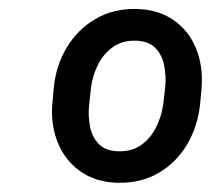

<svg xmlns="http://www.w3.org/2000/svg" viewBox="-20 -741 483 425"><path d="M95.7 -509.8 99.1 -547.4Q104 -596.7 128.2 -636.5Q152.3 -676.3 191.7 -699.2Q231 -722.2 282.7 -721.2Q331.5 -719.7 365 -696Q398.4 -672.4 414.1 -633.5Q429.7 -594.7 426.3 -547.9L422.9 -509.8Q417.5 -460.4 393.8 -420.7Q370.1 -380.9 331.1 -358.2Q292 -335.4 240.2 -336.4Q191.4 -337.9 158 -361.6Q124.5 -385.3 108.4 -424.1Q92.3 -462.9 95.7 -509.8ZM181.6 -547.9 177.2 -508.3Q174.8 -484.4 179.2 -461.2Q183.6 -438 198.5 -422.4Q213.4 -406.7 242.2 -406.2Q272 -405.3 292.7 -420.2Q313.5 -435.1 325.4 -459Q337.4 -482.9 341.3 -509.8L345.7 -548.3Q348.1 -572.3 343.5 -595.7Q338.9 -619.1 324.2 -634.5Q309.6 -649.9 281.2 -650.9Q251.5 -651.9 230.5 -637.2Q209.5 -622.6 197.3 -598.6Q185.1 -574.7 181.6 -547.9Z"/></svg>

Font: Roboto SemiBold
Style: Italic
Weight: 600
Designer: Christian Robertson
Foundry: Google
Version: Version 3.009; 2024